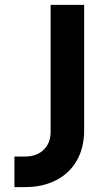

<svg xmlns="http://www.w3.org/2000/svg" viewBox="-20 -765 433 785"><path d="M39 -125H82Q130 -125 158.5 -152.5Q187 -180 187 -226V-745H324V-231Q324 -162 294.5 -109.5Q265 -57 210 -28.5Q155 0 82 0H39Z"/></svg>

Font: Evergrow Sans
Style: Bold
Weight: 700
Foundry: 10Web
Version: Version 1.000